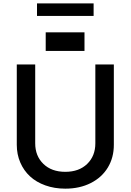

<svg xmlns="http://www.w3.org/2000/svg" viewBox="-20 -1111 778 1143"><path d="M537.3 -1090.9V-1016.3H200.3V-1090.9ZM252.1 -918.7H483V-807.9H252.1ZM547.6 -727.3H657.7V-248.9Q657.7 -172.9 622 -113.8Q586.3 -54.7 520.4 -21.3Q454.5 12.1 368.6 12.1Q304.3 12.1 250.2 -7.3Q196 -26.6 158.7 -61.1Q121.4 -95.5 100.7 -143.8Q79.9 -192.1 79.9 -248.9V-727.3H189.6V-257.8Q189.6 -182.5 238.3 -135.3Q286.9 -88.1 368.6 -88.1Q450.6 -88.1 499.1 -135.3Q547.6 -182.5 547.6 -257.8Z"/></svg>

Font: TID UI Medium
Style: Regular
Weight: 500
Designer: The TID Project Authors
Foundry: Bakken & Bæck
Version: Version 1.001;hotconv 1.0.109;makeotfexe 2.5.65596